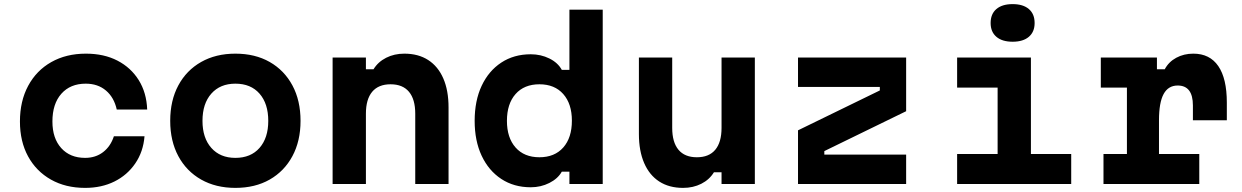

<svg xmlns="http://www.w3.org/2000/svg" viewBox="-20 -895 6040 934"><path d="M394 19Q299 19 227.5 -21.5Q156 -62 116.5 -134.5Q77 -207 77 -304Q77 -403 117 -477.5Q157 -552 229.5 -593Q302 -634 398 -634Q486 -634 551.5 -600Q617 -566 655 -505Q693 -444 696 -362H548Q535 -421 495.5 -454.5Q456 -488 397 -488Q322 -488 278.5 -439Q235 -390 235 -304Q235 -222 278 -174.5Q321 -127 394 -127Q445 -127 481.5 -155Q518 -183 534 -232H683Q677 -157 638 -100Q599 -43 536.5 -12Q474 19 394 19Z M1125 19Q1030 19 958.5 -21.5Q887 -62 847.5 -135.5Q808 -209 808 -307Q808 -406 847.5 -479.5Q887 -553 958.5 -593.5Q1030 -634 1125 -634Q1221 -634 1292 -593.5Q1363 -553 1402.5 -479.5Q1442 -406 1442 -307Q1442 -209 1402.5 -135.5Q1363 -62 1292 -21.5Q1221 19 1125 19ZM1125 -127Q1200 -127 1242.5 -175.5Q1285 -224 1285 -307Q1285 -391 1242.5 -439.5Q1200 -488 1125 -488Q1051 -488 1008 -439.5Q965 -391 965 -307Q965 -224 1008 -175.5Q1051 -127 1125 -127Z M1598 0V-615H1760V-558H1797Q1819 -594 1858.5 -614Q1898 -634 1947 -634Q2015 -634 2063 -603Q2111 -572 2136.5 -513.5Q2162 -455 2162 -372V0H2000V-342Q2000 -412 1969.5 -448.5Q1939 -485 1880 -485Q1821 -485 1790.5 -448.5Q1760 -412 1760 -342V0Z M2562 16Q2480 16 2418.5 -24.5Q2357 -65 2323 -137.5Q2289 -210 2289 -307Q2289 -405 2323 -477.5Q2357 -550 2418.5 -590.5Q2480 -631 2562 -631Q2611 -631 2652.5 -610.5Q2694 -590 2713 -555H2750V-848H2912V0H2750V-60H2713Q2694 -26 2652.5 -5Q2611 16 2562 16ZM2604 -130Q2678 -130 2720 -177.5Q2762 -225 2762 -308Q2762 -390 2720 -437.5Q2678 -485 2604 -485Q2530 -485 2488 -437.5Q2446 -390 2446 -307Q2446 -225 2488 -177.5Q2530 -130 2604 -130Z M3652 -615V0H3490V-57H3453Q3431 -21 3391.5 -1Q3352 19 3303 19Q3235 19 3187 -12Q3139 -43 3113.5 -102Q3088 -161 3088 -243V-615H3250V-273Q3250 -203 3280.5 -166.5Q3311 -130 3370 -130Q3429 -130 3459.5 -166.5Q3490 -203 3490 -273V-615Z M3862 -615H4388V-354L3990 -160V-143H4388V0H3862V-261L4260 -455V-472H3862Z M4636 -615H4995V-146H5191V0H4636V-146H4833V-469H4636ZM4906 -692Q4855 -692 4827 -716Q4799 -740 4799 -783Q4799 -827 4827 -851Q4855 -875 4906 -875Q4957 -875 4985 -851Q5013 -827 5013 -783Q5013 -740 4985 -716Q4957 -692 4906 -692Z M5335 -615H5608V-558H5646Q5665 -594 5702 -614Q5739 -634 5785 -634Q5865 -634 5906.5 -573.5Q5948 -513 5948 -396V-310H5783V-382Q5783 -479 5709 -479Q5663 -479 5640.5 -437.5Q5618 -396 5618 -310V-146H5814V0H5348V-146H5462V-469H5335Z"/></svg>

Font: Martian Mono SemiExpanded SemiExpanded
Style: Bold
Weight: 700
Width: 6
Monospace: yes
Version: Version 1.000